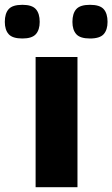

<svg xmlns="http://www.w3.org/2000/svg" viewBox="-62 -778 467 798"><path d="M86 0V-541H260V0ZM312 -618Q271 -618 255 -636Q239 -654 239 -687Q239 -722 255 -740Q271 -758 312 -758Q353 -758 369 -740Q385 -722 385 -687Q385 -654 369 -636Q353 -618 312 -618ZM31 -618Q-10 -618 -26 -636Q-42 -654 -42 -687Q-42 -722 -26 -740Q-10 -758 31 -758Q71 -758 87 -740Q103 -722 103 -687Q103 -654 87 -636Q71 -618 31 -618Z"/></svg>

Font: Georama ExtraExtended SemiBold
Style: Regular
Weight: 600
Width: 8
Designer: Jean-Baptiste Levee
Foundry: Production Type
Version: Version 1.000